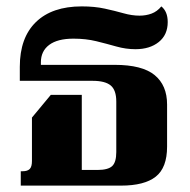

<svg xmlns="http://www.w3.org/2000/svg" viewBox="-20 -581 596 601"><path d="M45 0V-45H51Q66 -45 73 -52Q80 -59 80 -77V-213L139 -284H236V-49H285Q318 -49 331 -61Q344 -73 344 -105V-263Q344 -299 326.5 -313.5Q309 -328 270 -328H42V-372Q42 -463 92.5 -512Q143 -561 236 -561Q276 -561 308 -554Q340 -547 366.5 -539.5Q393 -532 417 -532Q437 -532 454.5 -538.5Q472 -545 485 -561Q505 -545 505 -512Q505 -472 477 -449.5Q449 -427 404 -427Q374 -427 344 -435.5Q314 -444 281.5 -452Q249 -460 210 -460Q160 -460 134 -440.5Q108 -421 108 -386V-378H339Q425 -378 464 -346Q503 -314 503 -254V-122Q503 -56 467.5 -28Q432 0 359 0Z"/></svg>

Font: Noto Serif Thai SemiCondensed ExtraBold
Style: Regular
Weight: 800
Width: 4
Designer: Monotype Design Team
Foundry: Monotype Imaging Inc.
Version: Version 2.002; ttfautohint (v1.8.4.7-5d5b)